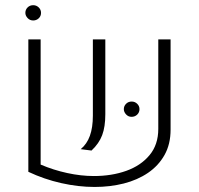

<svg xmlns="http://www.w3.org/2000/svg" viewBox="-20 -723 781 754"><path d="M139.6 -568.4V-76.7Q189.9 -55.2 243.9 -43.5Q297.9 -31.7 348.6 -31.7Q418.5 -31.7 475.6 -52Q532.7 -72.3 567.1 -113.5Q601.6 -154.8 601.6 -216.8V-568.4H649.9V-213.9Q649.9 -156.7 626.2 -114.5Q602.5 -72.3 561.3 -44.2Q520 -16.1 466.1 -2.4Q412.1 11.2 351.6 11.2Q287.6 11.2 220.5 -3.9Q153.3 -19 91.3 -48.3V-568.4ZM296.9 -137.2Q321.3 -157.2 333 -189.7Q344.7 -222.2 344.7 -269V-568.4H393.6V-274.4Q393.6 -225.1 381.3 -192.4Q369.1 -159.7 339.4 -131.8ZM496.6 -264.2Q483.9 -264.2 475.1 -273.7Q466.3 -283.2 466.3 -294.4Q466.3 -306.6 475.1 -315.4Q483.9 -324.2 497.1 -324.2Q509.8 -324.2 518.8 -315.4Q527.8 -306.6 527.8 -294.4Q527.8 -281.7 518.8 -272.9Q509.8 -264.2 496.6 -264.2ZM110.4 -642.6Q97.2 -642.6 88.4 -652.1Q79.6 -661.6 79.6 -672.4Q79.6 -685.1 88.4 -693.8Q97.2 -702.6 110.4 -702.6Q123 -702.6 132.1 -693.8Q141.1 -685.1 141.1 -672.4Q141.1 -659.7 132.1 -651.1Q123 -642.6 110.4 -642.6Z"/></svg>

Font: Heebo ExtraLight
Style: Regular
Weight: 250
Designer: Oded Ezer
Foundry: Ezer Type House
Version: Version 3.100